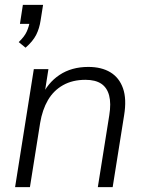

<svg xmlns="http://www.w3.org/2000/svg" viewBox="-20 -769 600 789"><path d="M85 -573 57 -596Q81 -619 90 -639.5Q99 -660 102 -679L123 -671H62L74 -749H157L147 -686Q142 -652 128.5 -625.5Q115 -599 85 -573ZM42 0 119 -485H179L161 -370H150Q175 -428 224.5 -461Q274 -494 343 -494Q397 -494 433.5 -472Q470 -450 485.5 -406Q501 -362 490 -295L443 0H382L429 -295Q437 -344 428.5 -376.5Q420 -409 396 -425Q372 -441 331 -441Q278 -441 239 -419Q200 -397 177 -357.5Q154 -318 145 -264L103 0Z"/></svg>

Font: Nunito Sans 12pt Light
Style: Italic
Weight: 300
Italic angle: -9°
Designer: Vernon Adams
Foundry: Vernon Adams
Version: Version 3.101;gftools[0.9.27]